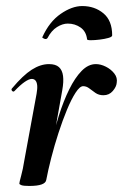

<svg xmlns="http://www.w3.org/2000/svg" viewBox="-20 -607 407 635"><path d="M133 -12 123 -13Q133 -66 146 -120.5Q159 -175 174.5 -224Q190 -273 209 -311.5Q228 -350 250 -372.5Q272 -395 297 -395Q313 -395 330 -386.5Q347 -378 358 -364Q369 -350 366 -333Q365 -320 353 -306Q341 -292 322 -292Q307 -292 296 -299.5Q285 -307 275.5 -314.5Q266 -322 255 -322Q244 -322 230 -300.5Q216 -279 201.5 -244Q187 -209 173.5 -167.5Q160 -126 149.5 -85Q139 -44 133 -12ZM77 8Q58 8 51 5.5Q44 3 44 0Q44 -4 50 -26Q56 -48 60 -74L101 -297Q104 -314 103 -324.5Q102 -335 97.5 -340.5Q93 -346 85 -346Q76 -346 61.5 -336Q47 -326 28 -306Q24 -302 20 -306.5Q16 -311 20 -315Q56 -358 85 -376.5Q114 -395 142 -395Q164 -395 175 -385Q186 -375 188.5 -356Q191 -337 186 -309L133 -12Q130 8 77 8ZM268 -477Q265 -503 246.5 -516Q228 -529 204 -529Q187 -529 168.5 -517.5Q150 -506 137 -481Q133 -476 126 -479Q119 -482 120 -484Q143 -535 180.5 -561Q218 -587 252 -587Q293 -587 322 -563Q351 -539 351 -490Q351 -485 338.5 -481.5Q326 -478 309.5 -476Q293 -474 280.5 -474Q268 -474 268 -477Z"/></svg>

Font: Cormorant Light
Style: Bold Italic
Weight: 700
Italic angle: -10°
Version: Version 4.000